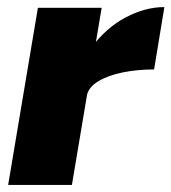

<svg xmlns="http://www.w3.org/2000/svg" viewBox="-20 -522 484 542"><path d="M3 0 87 -500H267L183 0ZM183 -251Q197 -332 238.5 -388Q280 -444 335 -473Q390 -502 444 -502L415 -326Q368 -326 326 -317.5Q284 -309 256.5 -292Q229 -275 225 -251Z"/></svg>

Font: Figtree Light Black
Style: Italic
Weight: 900
Italic angle: -9.5°
Version: Version 2.000